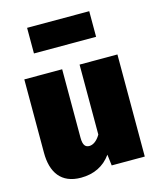

<svg xmlns="http://www.w3.org/2000/svg" viewBox="-119 -866 801 970"><g transform="rotate(-15 282.0 -381.0)"><path d="M441 -648V-782H116V-648ZM522 -534H324V-168C306 -137 284 -124 266 -124C247 -124 233 -134 233 -176V-534H35V-150C35 -48 80 20 184 20C251 20 305 -6 342 -58L349 0H522Z"/></g></svg>

Font: Fira Sans Heavy
Style: Regular
Weight: 900
Designer: bBox Type GmbH & Carrois Corporate GbR & Edenspiekermann AG
Foundry: bBox Type GmbH & Carrois Corporate GbR & Edenspiekermann AG
Version: Version 4.300;PS 004.300;hotconv 1.0.88;makeotf.lib2.5.64775